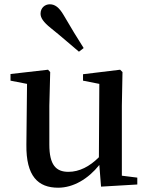

<svg xmlns="http://www.w3.org/2000/svg" viewBox="-20 -860 696 895"><path d="M370 -636C340 -683 312 -729 277 -789C255 -827 235 -840 212 -840C190 -840 169 -824 169 -796C169 -777 182 -757 217 -729C266 -690 306 -654 348 -619ZM548 -41V-367L551 -524L540 -535L367 -514V-484L443 -469L441 -127C398 -84 350 -59 299 -59C241 -59 210 -91 210 -186V-367L214 -524L204 -535L29 -515V-484L106 -469L103 -186C101 -38 158 15 251 15C322 15 391 -26 443 -91L451 10L620 0V-32Z"/></svg>

Font: Source Han Serif CN SemiBold
Style: Regular
Weight: 600
Designer: Ryoko NISHIZUKA 西塚涼子 (kana & ideographs); Frank Grießhammer (Latin, Greek & Cyrillic); Wenlong ZHANG 张文龙 (bopomofo); San
Foundry: Adobe Systems Incorporated
Version: Version 1.000;PS 1;hotconv 16.6.53;makeotf.lib2.5.65590